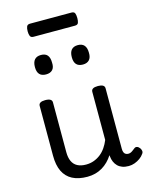

<svg xmlns="http://www.w3.org/2000/svg" viewBox="-146 -1093 936 1202"><g transform="rotate(-15 322.5 -491.5)"><path d="M269 17Q211 17 172 -3.5Q133 -24 113.5 -64.5Q94 -105 94 -166V-489Q94 -502 104.5 -508.5Q115 -515 136 -515Q158 -515 169 -508.5Q180 -502 180 -489V-166Q180 -131 191 -107Q202 -83 224.5 -71Q247 -59 280 -59Q308 -59 332 -68Q356 -77 375.5 -92.5Q395 -108 410 -130Q425 -152 435 -177V-489Q435 -502 445.5 -508.5Q456 -515 478 -515Q499 -515 510 -508.5Q521 -502 521 -489V-96Q521 -82 525 -73Q529 -64 536.5 -60Q544 -56 553 -56Q562 -56 569.5 -59.5Q577 -63 584.5 -69Q592 -75 599 -80Q607 -86 616.5 -83Q626 -80 634 -69Q639 -62 641 -52Q643 -42 636 -33Q626 -18 610 -6.5Q594 5 575 12Q556 19 536 19Q512 19 494.5 12.5Q477 6 465 -6Q453 -18 446 -34Q439 -50 437 -69L436 -78Q422 -56 404.5 -38.5Q387 -21 366 -8.5Q345 4 320.5 10.5Q296 17 269 17ZM184 -669Q156 -669 142 -684.5Q128 -700 128 -731Q128 -763 142 -779Q156 -795 184 -795Q212 -795 225.5 -779Q239 -763 239 -731Q241 -700 226.5 -684.5Q212 -669 184 -669ZM423 -669Q395 -669 381 -684.5Q367 -700 367 -731Q367 -763 381 -779Q395 -795 423 -795Q450 -795 464 -779Q478 -763 478 -731Q479 -700 464.5 -684.5Q450 -669 423 -669ZM169 -917Q152 -917 147 -929Q142 -941 142 -959Q142 -978 147 -990Q152 -1002 169 -1002H437Q455 -1002 459.5 -990Q464 -978 464 -959Q464 -941 459.5 -929Q455 -917 437 -917Z"/></g></svg>

Font: Playwrite FR Trad
Style: Regular
Weight: 400
Designer: Veronika Burian, José Scaglione
Foundry: TypeTogether
Version: Version 1.000